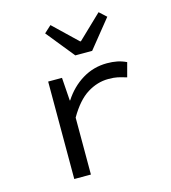

<svg xmlns="http://www.w3.org/2000/svg" viewBox="-111 -835 822 925"><g transform="rotate(-15 300.0 -373.0)"><path d="M145 0V-486H214L222 -371H224Q262 -430 318 -464Q374 -498 441 -498Q468 -498 491 -493.5Q514 -489 537 -478L518 -407Q492 -415 474 -419Q456 -423 428 -423Q373 -423 322.5 -391.5Q272 -360 228 -284V0ZM304 -574 191 -714 226 -746 344 -633H348L466 -746L501 -714L388 -574Z"/></g></svg>

Font: Source Code Variable
Style: Regular
Weight: 400
Monospace: yes
Designer: Paul D. Hunt, Teo Tuominen
Foundry: Adobe Systems Incorporated
Version: Version 1.010;hotconv 1.0.106;makeotfexe 2.5.65593